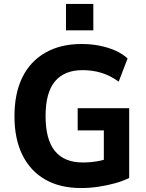

<svg xmlns="http://www.w3.org/2000/svg" viewBox="-20 -938 738 969"><path d="M389 11Q283 11 208 -32Q133 -75 93 -156Q53 -237 53 -351Q53 -467 93 -548Q133 -629 209.5 -672.5Q286 -716 392 -716Q439 -716 482 -707.5Q525 -699 561.5 -683Q598 -667 624 -643L579 -526Q536 -557 491.5 -570.5Q447 -584 397 -584Q305 -584 257.5 -527.5Q210 -471 210 -352Q210 -234 257 -176Q304 -118 398 -118Q435 -118 470 -124Q505 -130 539 -142L504 -89V-280H372V-392H632V-40Q600 -24 560 -13Q520 -2 476.5 4.5Q433 11 389 11ZM313 -785V-918H451V-785Z"/></svg>

Font: Nunito Sans 10pt SemiCondensed ExtraBold
Style: Regular
Weight: 800
Width: 4
Designer: Vernon Adams
Foundry: Vernon Adams
Version: Version 3.101;gftools[0.9.27]